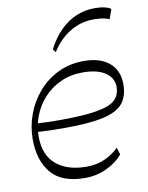

<svg xmlns="http://www.w3.org/2000/svg" viewBox="-89 -865 723 938"><g transform="rotate(-10 272.0 -396.5)"><path d="M257 8Q142 8 89.5 -54.5Q37 -117 37 -222Q37 -286 59 -345.5Q81 -405 122 -452.5Q163 -500 220.5 -528Q278 -556 348 -556Q430 -556 475 -517.5Q520 -479 520 -411Q520 -352 491 -316.5Q462 -281 392.5 -265.5Q323 -250 201 -250Q156 -250 123.5 -251Q91 -252 61 -254V-296Q90 -294 119 -293Q148 -292 177 -292Q301 -292 367.5 -303.5Q434 -315 459.5 -339.5Q485 -364 485 -404Q485 -449 445 -475.5Q405 -502 334 -502Q273 -502 224 -479.5Q175 -457 140 -418.5Q105 -380 86.5 -331.5Q68 -283 68 -231Q68 -138 123.5 -91.5Q179 -45 274 -45Q324 -45 365 -63.5Q406 -82 434 -111L445 -76Q417 -41 366.5 -16.5Q316 8 257 8ZM222 -622 210 -638Q238 -692 274.5 -728.5Q311 -765 354.5 -783Q398 -801 446 -801Q475 -801 495.5 -796Q516 -791 526 -783L509 -735Q498 -741 477 -744.5Q456 -748 430 -748Q368 -748 313.5 -715Q259 -682 222 -622Z"/></g></svg>

Font: Savate ExtraLight
Style: Italic
Weight: 200
Italic angle: -11°
Designer: Max Esnée
Foundry: Plomb Type
Version: Version 2.000